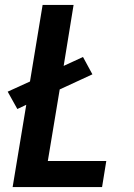

<svg xmlns="http://www.w3.org/2000/svg" viewBox="-20 -755 540 775"><path d="M31 0 86 -332 50 -315 11 -385 101 -426 152 -735H277L237 -489L315 -525L353 -455L221 -394L173 -105H409L392 0Z"/></svg>

Font: Iosevka Extrabold
Style: Italic
Weight: 800
Italic angle: -9°
Monospace: yes
Designer: Belleve Invis
Foundry: Belleve Invis
Version: Version 32.5.0; ttfautohint (v1.8.4)